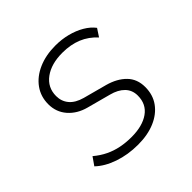

<svg xmlns="http://www.w3.org/2000/svg" viewBox="-135 -615 746 746"><g transform="rotate(-45 237.5 -242.0)"><path d="M220 8Q164 8 116.5 -8.5Q69 -25 40 -53L63 -86Q87 -66 112 -54Q137 -42 164.5 -36.5Q192 -31 223 -31Q283 -31 318.5 -56Q354 -81 354 -128Q354 -158 334.5 -178Q315 -198 280 -207L183 -233Q138 -245 111 -276Q84 -307 84 -350Q84 -392 107 -424Q130 -456 171 -474Q212 -492 265 -492Q299 -492 330.5 -484Q362 -476 387.5 -461Q413 -446 428 -426L407 -394Q380 -424 344.5 -438.5Q309 -453 264 -453Q203 -453 165.5 -425.5Q128 -398 128 -351Q128 -322 145.5 -301Q163 -280 199 -270L296 -244Q343 -231 370.5 -203Q398 -175 398 -131Q398 -88 375.5 -57Q353 -26 313 -9Q273 8 220 8Z"/></g></svg>

Font: Nunito Sans 12pt ExtraLight 12pt ExtraLight
Style: Italic
Weight: 250
Italic angle: -9°
Version: Version 3.101;gftools[0.9.27]